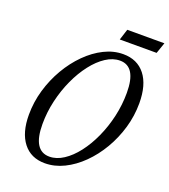

<svg xmlns="http://www.w3.org/2000/svg" viewBox="-164 -1034 1019 1161"><g transform="rotate(20 346.0 -453.5)"><path d="M259.5 10.5Q169.5 10.5 119.5 -53.8Q69.5 -118 69.5 -233Q69.5 -314 92.2 -392.2Q115 -470.5 155 -539Q195 -607.5 247.5 -660Q300 -712.5 359.8 -742.2Q419.5 -772 481.5 -772Q572.5 -772 623 -707.8Q673.5 -643.5 673.5 -525.5Q673.5 -444.5 650.8 -366.5Q628 -288.5 588 -220.5Q548 -152.5 495.2 -100.5Q442.5 -48.5 382.2 -19Q322 10.5 259.5 10.5ZM272 -36.5Q317.5 -36.5 362.2 -65.8Q407 -95 446.5 -146.2Q486 -197.5 516.2 -264Q546.5 -330.5 563.8 -406.2Q581 -482 581 -559Q581 -728.5 476.5 -728.5Q431 -728.5 386.2 -699.2Q341.5 -670 301.8 -618.8Q262 -567.5 231.5 -501Q201 -434.5 183.5 -359.5Q166 -284.5 166 -208Q166 -36.5 272 -36.5ZM430.5 -848 453 -918.5H692L667.5 -848Z"/></g></svg>

Font: Libre Caslon Condensed
Style: Italic
Weight: 400
Italic angle: -22.583°
Designer: Pablo Impallari, Rodrigo Fuenzalida, Katja Schimmel, Ertekin Erdin
Foundry: Pablo Impallari, Rodrigo Fuenzalida
Version: Version 2.000;gftools[0.9.33]